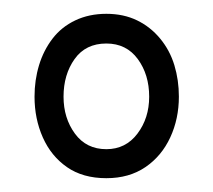

<svg xmlns="http://www.w3.org/2000/svg" viewBox="-20 -744 309 278"><path d="M134 -486Q100 -486 77 -502Q54 -518 42 -545Q30 -572 30 -604Q30 -628 36.5 -649.5Q43 -671 56 -688Q69 -705 89 -714.5Q109 -724 134 -724Q159 -724 178.5 -714.5Q198 -705 212 -688Q226 -671 232.5 -649.5Q239 -628 239 -604Q239 -572 226.5 -545Q214 -518 190.5 -502Q167 -486 134 -486ZM134 -528Q162 -528 179 -550.5Q196 -573 196 -604Q196 -636 179.5 -658.5Q163 -681 134 -681Q104 -681 88 -658.5Q72 -636 72 -604Q72 -573 88.5 -550.5Q105 -528 134 -528Z"/></svg>

Font: Georama ExtraCondensed Thin Light
Style: Regular
Weight: 300
Version: Version 1.001